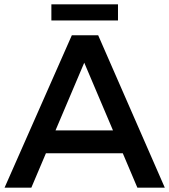

<svg xmlns="http://www.w3.org/2000/svg" viewBox="-20 -862 778 882"><path d="M522 -842V-768H216V-842ZM611 0 544 -158H191L124 0H1L310 -700H431L737 0ZM235 -263H499L367 -574Z"/></svg>

Font: Montserrat-Arabic
Style: Regular
Weight: 400
Designer: Mohamed Gaber
Foundry: Kief Type Foundry
Version: Version 5.008;PS 005.008;hotconv 1.0.88;makeotf.lib2.5.64775